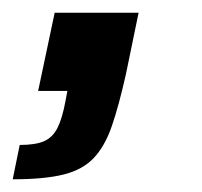

<svg xmlns="http://www.w3.org/2000/svg" viewBox="-48 -143 317 302"><path d="M-28 139 -17 85Q8 85 21.5 79Q35 73 42.5 58Q50 43 55 16L58 0H12L38 -123H170L150 -26Q139 23 128 55Q117 87 99.5 105.5Q82 124 52 131.5Q22 139 -28 139Z"/></svg>

Font: Saira SemiCondensed SemiBold
Style: Italic
Weight: 600
Width: 4
Italic angle: -12°
Designer: Hector Gatti with collaboration of the Omnibus-Type team
Foundry: Omnibus-Type
Version: Version 1.101